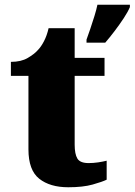

<svg xmlns="http://www.w3.org/2000/svg" viewBox="-20 -780 568 810"><path d="M268 10Q191 10 145.5 -26Q100 -62 100 -150V-460H26V-519Q69 -519 97 -535.5Q125 -552 139 -568Q153 -582 165.5 -606Q178 -630 185 -661H295V-536H421V-460H295V-170Q295 -130 306.5 -111Q318 -92 354 -92Q374 -92 394 -95Q414 -98 430 -102V-22Q412 -13 371 -1.5Q330 10 268 10ZM345 -613Q352 -632 361 -658.5Q370 -685 378.5 -712.5Q387 -740 391 -760H528V-750Q519 -729 501.5 -702.5Q484 -676 463.5 -649Q443 -622 424 -600H345Z"/></svg>

Font: Noto Serif Tibetan Black
Style: Regular
Weight: 900
Version: Version 2.103